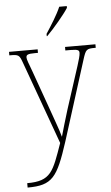

<svg xmlns="http://www.w3.org/2000/svg" viewBox="-65 -808 630 1089"><g transform="rotate(-5 250.5 -263.0)"><path d="M230 -619V-606H233C273 -646 336 -721 358 -756V-766H315C296 -721 260 -665 230 -619ZM47 215V240H48C188 240 218 198 282 1L426 -455C444 -512 448 -516 497 -516H501V-536H328V-516H359C403 -516 407 -509 407 -495C407 -481 399 -455 389 -423L311 -182C292 -119 277 -71 266 -30C255 -72 226 -147 202 -217L132 -413C114 -462 105 -483 105 -495C105 -510 112 -516 155 -516H172V-536H9V-516H11C63 -516 66 -514 84 -463L253 4C197 163 183 215 47 215Z"/></g></svg>

Font: Noto Serif Devanagari SemiCondensed Thin
Style: Regular
Weight: 100
Width: 4
Designer: Universal Thirst, Indian Type Foundry and the Monotype Design Team
Foundry: Monotype Imaging Inc.
Version: Version 2.004